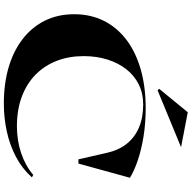

<svg xmlns="http://www.w3.org/2000/svg" viewBox="-19 -963 997 999"><g transform="rotate(90 479.5 -463.5)"><path d="M903 -131Q857 -80 796 -48Q735 -16 664.5 -0.5Q594 15 519 15Q415 15 330 -10Q245 -35 183 -83Q121 -131 87.5 -198.5Q54 -266 54 -351Q54 -436 88 -504.5Q122 -573 186 -622Q250 -671 340.5 -697Q431 -723 543 -723Q621 -723 689 -712Q757 -701 812.5 -682.5Q868 -664 905 -641L831 -373H809L776 -518Q762 -582 728.5 -624Q695 -666 643.5 -688Q592 -710 523 -710Q466 -710 419.5 -687Q373 -664 340.5 -622.5Q308 -581 290 -524.5Q272 -468 272 -400Q272 -324 296.5 -260.5Q321 -197 368 -150.5Q415 -104 483 -78.5Q551 -53 637 -53Q711 -53 776.5 -75Q842 -97 890 -138ZM450 -785 442 -793 564 -942 746 -907Z"/></g></svg>

Font: Kalnia SemiExpanded Medium
Style: Regular
Weight: 500
Width: 6
Designer: Frida Medrano
Foundry: Frida Medrano
Version: Version 1.105